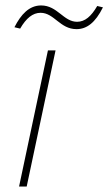

<svg xmlns="http://www.w3.org/2000/svg" viewBox="-20 -685 398 705"><path d="M156 -500 50 0H78L184 -500ZM33 -585 54 -580C76 -618 100 -638 129 -638C179 -638 200 -578 261 -578C299 -578 330 -602 358 -658L337 -663C315 -625 292 -605 263 -605C213 -605 191 -665 131 -665C87 -665 57 -632 33 -585Z"/></svg>

Font: LT Wave Thin
Style: Italic
Weight: 100
Designer: Daniel Lyons
Version: Version 2.5 (Glyphs App)